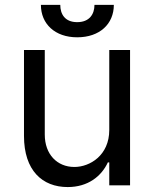

<svg xmlns="http://www.w3.org/2000/svg" viewBox="-20 -747 621 774"><path d="M420.5 -223C420.5 -120.7 342.3 -73.9 279.8 -73.9C210.2 -73.9 160.5 -125 160.5 -204.5V-545.5H76.7V-198.9C76.7 -59.7 150.6 7.1 252.8 7.1C335.2 7.1 389.2 -36.9 414.8 -92.3H420.5V0H504.3V-545.5H420.5ZM360.8 -727.3C360.8 -690.3 340.9 -657.7 291.2 -657.7C241.5 -657.7 223 -690.3 223 -727.3H144.9C144.9 -650.6 201.7 -596.6 291.2 -596.6C382.1 -596.6 438.9 -650.6 438.9 -727.3Z"/></svg>

Font: Karasuma Gothic
Style: Regular
Weight: 400
Designer: Rasmus Andersson, Ryoko Nishizuka
Foundry: Genbu
Version: Version 1.00